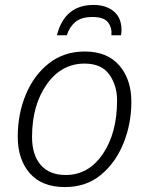

<svg xmlns="http://www.w3.org/2000/svg" viewBox="-20 -750 604 779"><path d="M243 9Q330 9 390 -41Q450 -91 481.5 -170Q513 -249 513 -337Q513 -428 464 -484.5Q415 -541 324 -541Q240 -541 179 -493.5Q118 -446 85 -367Q52 -288 52 -195Q52 -103 101 -47Q150 9 243 9ZM247 -40Q180 -40 145 -81Q110 -122 110 -194Q110 -323 169.5 -407.5Q229 -492 323 -492Q392 -492 423.5 -447.5Q455 -403 455 -343Q455 -210 397 -125Q339 -40 247 -40ZM211 -607H251Q262 -641 286 -661Q310 -681 355 -681Q402 -681 418.5 -659Q435 -637 432 -607H471Q473 -619 473 -628Q473 -678 441.5 -704Q410 -730 360 -730Q242 -730 211 -607Z"/></svg>

Font: Noto Sans UI Light
Style: Italic
Weight: 300
Italic angle: -12°
Designer: Monotype Design Team
Foundry: Monotype Imaging Inc.
Version: Version 1.901